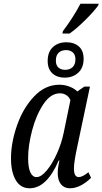

<svg xmlns="http://www.w3.org/2000/svg" viewBox="-20 -1001 550 1031"><path d="M39 -150Q39 -235 71.5 -328Q104 -421 163.5 -483.5Q223 -546 298 -546Q327 -546 353 -536Q379 -526 395 -510L433 -536H463L395 -214Q377 -131 377 -96Q377 -50 403 -50Q422 -50 455 -76L469 -46Q411 10 355 10Q325 10 307.5 -11.5Q290 -33 290 -70Q290 -95 294 -114Q298 -133 299 -139H295Q231 10 139 10Q90 10 64.5 -34Q39 -78 39 -150ZM322 -288 358 -463Q351 -481 335.5 -490.5Q320 -500 302 -500Q252 -500 213 -441.5Q174 -383 152.5 -301Q131 -219 131 -153Q131 -101 143 -75.5Q155 -50 176 -50Q201 -50 230.5 -85Q260 -120 285 -175Q310 -230 322 -288ZM236 -674Q236 -722 264 -748Q292 -774 336 -774Q378 -774 403.5 -751.5Q429 -729 429 -685Q429 -637 400 -610.5Q371 -584 327 -584Q287 -584 261.5 -607Q236 -630 236 -674ZM385 -683Q385 -707 371 -719.5Q357 -732 335 -732Q310 -732 295 -718Q280 -704 280 -675Q280 -650 294 -638Q308 -626 330 -626Q354 -626 369.5 -640Q385 -654 385 -683ZM318 -834Q375 -910 412 -981H510L507 -971Q484 -939 437.5 -893Q391 -847 354 -821H315Z"/></svg>

Font: Noto Serif Cond
Style: Italic
Weight: 400
Width: 3
Italic angle: -12°
Designer: Monotype Design Team
Foundry: Monotype Imaging Inc.
Version: Version 1.001